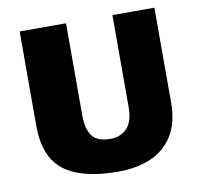

<svg xmlns="http://www.w3.org/2000/svg" viewBox="-78 -749 895 856"><g transform="rotate(-10 370.0 -321.0)"><path d="M391 25Q225 25 145 -37Q65 -99 65 -239V-667H275V-251Q275 -187 299 -156Q323 -125 380 -125Q429 -125 457 -156Q485 -187 485 -251V-667H675V-239Q675 -146 638 -87.5Q601 -29 537 -2Q473 25 391 25Z"/></g></svg>

Font: Maven Pro Black
Style: Regular
Weight: 900
Designer: Joe Prince
Foundry: Joe Prince
Version: Version 2.103